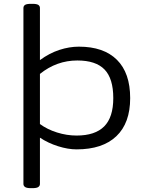

<svg xmlns="http://www.w3.org/2000/svg" viewBox="-20 -772 757 1000"><path d="M141 208Q119 208 110.5 202Q102 196 102 186V-730Q102 -741 110.5 -746.5Q119 -752 141 -752H149Q171 -752 179.5 -746.5Q188 -741 188 -730V-459Q237 -495 289 -512Q341 -529 391 -529Q520 -529 589 -460.5Q658 -392 658 -261Q658 -131 586 -62.5Q514 6 379 6Q334 6 282 -10.5Q230 -27 188 -55V186Q188 196 179.5 202Q171 208 149 208ZM379 -66Q475 -66 522.5 -113.5Q570 -161 570 -261Q570 -363 524.5 -410Q479 -457 383 -457Q275 -457 188 -387V-126Q226 -98 277 -82Q328 -66 379 -66Z"/></svg>

Font: Asap Expanded
Style: Regular
Weight: 400
Width: 7
Designer: Pablo Cosgaya
Foundry: Omnibus-Type
Version: Version 3.001; ttfautohint (v1.8.4.7-5d5b)